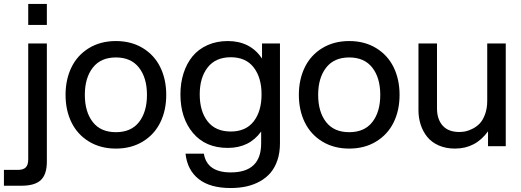

<svg xmlns="http://www.w3.org/2000/svg" viewBox="-77 -740 2640 972"><path d="M160.2 78.1Q160.2 142.6 129.9 171.4Q99.6 200.2 32.2 200.2H-57.1V120.1H13.2Q41 120.1 53.5 107.4Q65.9 94.7 65.9 66.9V-520H160.2ZM65.9 -613.8V-720.2H160.2V-613.8Z M646 -23.4Q587.4 12.2 509.8 12.2Q432.1 12.2 373.5 -23.4Q314.9 -59.1 284.9 -120.4Q254.9 -181.6 254.9 -259.8Q254.9 -337.9 284.9 -399.4Q314.9 -460.9 373.5 -496.6Q432.1 -532.2 509.8 -532.2Q587.4 -532.2 646 -496.6Q704.6 -460.9 734.6 -399.4Q764.6 -337.9 764.6 -259.8Q764.6 -181.6 734.6 -120.4Q704.6 -59.1 646 -23.4ZM392.8 -397.5Q352.5 -345.7 352.5 -259.8Q352.5 -173.8 392.6 -122.3Q432.6 -70.8 509.8 -70.8Q586.9 -70.8 627 -122.3Q667 -173.8 667 -259.8Q667 -345.7 626.7 -397.5Q586.4 -449.2 509.8 -449.2Q433.1 -449.2 392.8 -397.5Z M1090.3 211.9Q986.3 211.9 928.7 166.3Q871.1 120.6 862.3 38.1H955.1Q970.7 132.8 1091.3 132.8Q1245.1 132.8 1245.1 -14.2V-74.2Q1185.5 8.8 1076.2 8.8Q963.4 8.8 899.9 -66.9Q836.4 -142.6 836.4 -262.2Q836.4 -320.3 852.3 -369.6Q868.2 -418.9 897.9 -455.1Q927.7 -491.2 973.6 -511.7Q1019.5 -532.2 1076.2 -532.2Q1189.9 -532.2 1249.5 -443.8V-520H1340.3V-14.2Q1340.3 32.7 1327.6 70.6Q1314.9 108.4 1292.7 134.5Q1270.5 160.6 1238.8 178.2Q1207 195.8 1170.2 203.9Q1133.3 211.9 1090.3 211.9ZM934.1 -262.2Q934.1 -176.8 974.1 -125.5Q1014.2 -74.2 1091.3 -74.2Q1167.5 -74.2 1207.3 -125.5Q1247.1 -176.8 1247.1 -262.2Q1247.1 -347.2 1207.3 -398.7Q1167.5 -450.2 1091.3 -450.2Q1014.6 -450.2 974.4 -398.7Q934.1 -347.2 934.1 -262.2Z M1827.1 -23.4Q1768.6 12.2 1690.9 12.2Q1613.3 12.2 1554.7 -23.4Q1496.1 -59.1 1466.1 -120.4Q1436 -181.6 1436 -259.8Q1436 -337.9 1466.1 -399.4Q1496.1 -460.9 1554.7 -496.6Q1613.3 -532.2 1690.9 -532.2Q1768.6 -532.2 1827.1 -496.6Q1885.7 -460.9 1915.8 -399.4Q1945.8 -337.9 1945.8 -259.8Q1945.8 -181.6 1915.8 -120.4Q1885.7 -59.1 1827.1 -23.4ZM1574 -397.5Q1533.7 -345.7 1533.7 -259.8Q1533.7 -173.8 1573.7 -122.3Q1613.8 -70.8 1690.9 -70.8Q1768.1 -70.8 1808.1 -122.3Q1848.1 -173.8 1848.1 -259.8Q1848.1 -345.7 1807.9 -397.5Q1767.6 -449.2 1690.9 -449.2Q1614.3 -449.2 1574 -397.5Z M2135.3 -190.9Q2135.3 -136.7 2163.8 -104.2Q2192.4 -71.8 2248.5 -71.8Q2262.7 -71.8 2278.3 -74.7Q2293.9 -77.6 2314.7 -87.9Q2335.4 -98.1 2351.3 -114.5Q2367.2 -130.9 2378.4 -160.9Q2389.6 -190.9 2389.6 -230V-520H2483.4V0H2393.6V-75.2Q2330.6 12.2 2226.6 12.2Q2179.7 12.2 2143.6 -3.9Q2107.4 -20 2085.4 -47.6Q2063.5 -75.2 2052.5 -109.4Q2041.5 -143.6 2041.5 -182.1V-520H2135.3Z"/></svg>

Font: Aspekta 450
Style: Regular
Weight: 450
Designer: Ivo Dolenc
Version: Version 2.000